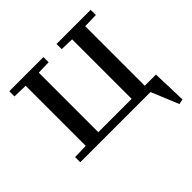

<svg xmlns="http://www.w3.org/2000/svg" viewBox="-169 -682 994 994"><g transform="rotate(-45 328.0 -185.0)"><path d="M108 -40V-480L28 -482V-520H278V-482L204 -480V-44H448V-480L374 -482V-520H624V-482L544 -480V-44H626L632 144L604 150L542 0H28V-38Z"/></g></svg>

Font: Minipax
Style: Regular
Weight: 400
Designer: Raphaël Ronot, Igor Stepanchenko (Cyrillic)
Foundry: steppetype
Version: Version 1.002